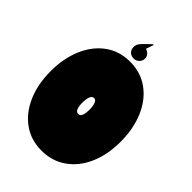

<svg xmlns="http://www.w3.org/2000/svg" viewBox="-227 -759 859 859"><g transform="rotate(45 202.5 -329.0)"><path d="M-20 -265Q-20 -346 7.5 -410Q35 -474 85 -510Q135 -546 202 -546Q269 -546 319.5 -509.5Q370 -473 397.5 -408.5Q425 -344 425 -262Q425 -181 397.5 -118Q370 -55 319.5 -19.5Q269 16 202 16Q135 16 85 -20Q35 -56 7.5 -119.5Q-20 -183 -20 -265ZM180 -265Q180 -216 203 -216Q225 -216 225 -266Q225 -288 219.5 -302.5Q214 -317 203 -317Q191 -317 185.5 -302.5Q180 -288 180 -265ZM166 -602Q166 -616 172 -625.5Q178 -635 192 -648L219 -674L223 -672L211 -637Q239 -627 239 -602Q239 -588 228.5 -577.5Q218 -567 203 -567Q186 -567 176 -577Q166 -587 166 -602Z"/></g></svg>

Font: FFF_tuoi-tre Black
Style: Regular
Weight: 900
Designer: bBox Type GmbH
Foundry: bBox Type GmbH
Version: Version 1.001